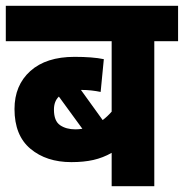

<svg xmlns="http://www.w3.org/2000/svg" viewBox="-20 -642 634 662"><path d="M594 -500H512V0H365V-115Q335 -98 302 -90.5Q269 -83 226 -83Q140 -83 85 -129Q30 -175 30 -266Q30 -348 84.5 -397Q139 -446 237 -446Q268 -446 293.5 -444Q319 -442 338 -438L327 -325Q313 -328 296 -330Q279 -332 259 -332L334 -228Q350 -240 365 -257V-500H0V-622H594ZM166 -264Q166 -225 187 -210.5Q208 -196 240 -196Q252 -196 264 -198L183 -309Q166 -293 166 -264Z"/></svg>

Font: Noto Sans SemiCondensed ExtraBold
Style: Regular
Weight: 800
Width: 4
Designer: Monotype Design Team
Foundry: Monotype Imaging Inc.
Version: Version 2.013; ttfautohint (v1.8.4.7-5d5b)